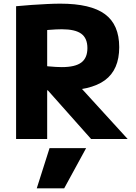

<svg xmlns="http://www.w3.org/2000/svg" viewBox="-20 -760 746 1050"><path d="M331 270H181L251 50H451ZM68 -726Q109 -730 152.5 -733Q196 -736 237.5 -738Q279 -740 310 -740Q476 -740 554 -682.5Q632 -625 632 -502Q632 -379 554 -321.5Q476 -264 310 -264Q275 -264 231 -266.5Q187 -269 149 -271L161 -407Q204 -401 246.5 -397Q289 -393 318 -393Q391 -393 424.5 -418Q458 -443 458 -497Q458 -551 424.5 -575.5Q391 -600 318 -600Q289 -600 246.5 -596.5Q204 -593 161 -586L238 -669V0H68ZM478 0 182 -333H374L678 0Z"/></svg>

Font: M PLUS 2 ExtraBold
Style: Regular
Weight: 800
Version: Version 1.001